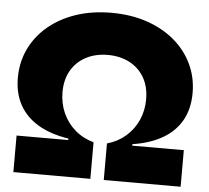

<svg xmlns="http://www.w3.org/2000/svg" viewBox="-54 -835 969 892"><g transform="rotate(5 430.5 -388.5)"><path d="M281.5 -148V-177.5Q197 -190.5 139.5 -224.8Q82 -259 52.5 -312.8Q23 -366.5 23 -438.5Q23 -511.5 52.5 -573.2Q82 -635 136.2 -680.8Q190.5 -726.5 265.2 -751.8Q340 -777 430.5 -777Q521.5 -777 596 -751.8Q670.5 -726.5 724.8 -680.8Q779 -635 808.5 -573.2Q838 -511.5 838 -438.5Q838 -366.5 808.8 -312.8Q779.5 -259 722 -224.8Q664.5 -190.5 580 -177.5V-148L462 -170.5Q512 -184.5 548.8 -216.5Q585.5 -248.5 605.5 -293.2Q625.5 -338 625.5 -390Q625.5 -449 601 -491.5Q576.5 -534 532.5 -557.2Q488.5 -580.5 430.5 -580.5Q373 -580.5 329 -557.2Q285 -534 260.2 -491.5Q235.5 -449 235.5 -390Q235.5 -338 255.5 -293.2Q275.5 -248.5 312.2 -216.5Q349 -184.5 399.5 -170.5ZM40.5 0V-170.5H399.5V0ZM462 0V-170.5H820.5V0Z"/></g></svg>

Font: Hepta Slab ExtraBold
Style: Regular
Weight: 800
Designer: Michael LaGattuta
Foundry: Michael LaGattuta
Version: Version 1.102